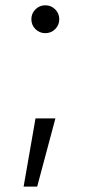

<svg xmlns="http://www.w3.org/2000/svg" viewBox="-20 -540 332 726"><path d="M69.3 165.5 114.3 -92.3H189.5L120.6 165.5ZM151.4 -414.6Q129.4 -414.6 114 -429.9Q98.6 -445.3 98.6 -467.3Q98.6 -489.3 114 -504.6Q129.4 -520 151.4 -520Q173.3 -520 188.7 -504.6Q204.1 -489.3 204.1 -467.3Q204.1 -445.3 188.7 -429.9Q173.3 -414.6 151.4 -414.6Z"/></svg>

Font: Inter Light
Style: Regular
Weight: 300
Designer: Rasmus Andersson
Foundry: rsms
Version: Version 4.000;git-a52131595